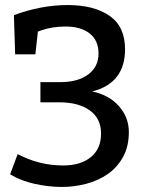

<svg xmlns="http://www.w3.org/2000/svg" viewBox="-20 -730 590 760"><path d="M140 -405H220Q289 -405 329.5 -435.5Q370 -466 370 -518Q370 -570 335 -597.5Q300 -625 240 -625Q186 -625 144 -610L130 -605L120 -515H40L35 -670Q143 -710 248 -710Q352 -710 413.5 -667.5Q475 -625 475 -535Q475 -401 345 -368Q412 -354 451 -309.5Q490 -265 490 -208Q490 -150 467 -108.5Q444 -67 406.5 -41Q369 -15 321.5 -2.5Q274 10 225 10Q196 10 168 6.5Q140 3 116 -2.5Q92 -8 73 -15Q54 -22 42 -28L20 -40L50 -120Q135 -75 230 -75Q299 -75 339.5 -108Q380 -141 380 -201Q380 -261 335.5 -293Q291 -325 215 -325H140Z"/></svg>

Font: Bitter
Style: Regular
Weight: 400
Designer: Sol Matas
Foundry: Sol Matas
Version: Version 1.001